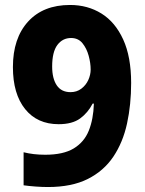

<svg xmlns="http://www.w3.org/2000/svg" viewBox="-20 -743 583 773"><path d="M508 -409Q508 -322 491.5 -246Q475 -170 436.5 -112.5Q398 -55 333.5 -22.5Q269 10 173 10Q150 10 123 8Q96 6 75 3V-130Q95 -125 116.5 -122.5Q138 -120 162 -120Q235 -120 277 -145.5Q319 -171 337.5 -217Q356 -263 358 -326H353Q334 -289 302.5 -266Q271 -243 216 -243Q130 -243 81 -304Q32 -365 32 -473Q32 -589 93 -656Q154 -723 262 -723Q333 -723 388.5 -688.5Q444 -654 476 -584Q508 -514 508 -409ZM266 -590Q232 -590 211 -562Q190 -534 190 -475Q190 -427 208.5 -399.5Q227 -372 264 -372Q289 -372 307.5 -386Q326 -400 335.5 -421Q345 -442 345 -463Q345 -489 337 -518.5Q329 -548 312 -569Q295 -590 266 -590Z"/></svg>

Font: Noto Sans Ethiopic SemiCondensed ExtraBold
Style: Regular
Weight: 800
Width: 4
Designer: Monotype Design Team
Foundry: Monotype Imaging Inc.
Version: Version 2.102; ttfautohint (v1.8.4.7-5d5b)